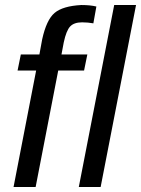

<svg xmlns="http://www.w3.org/2000/svg" viewBox="-20 -745 562 765"><path d="M315 -464H212L122 0H34L124 -464H50L63 -528H137L148 -588Q165 -666 197.5 -693.5Q230 -721 304 -725Q340 -725 364 -719L352 -652L330 -655L307 -656Q275 -656 259.5 -639.5Q244 -623 234 -576L225 -528H328ZM381 0H294L435 -725H522Z"/></svg>

Font: Libra Sans
Style: Italic
Weight: 400
Italic angle: -12°
Foundry: Context Ltd
Version: Version 1.002